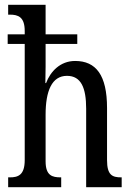

<svg xmlns="http://www.w3.org/2000/svg" viewBox="-20 -780 549 800"><path d="M14 0H235V-41H233C198 -41 170 -48 170 -108V-302C170 -401 196 -464 259 -464C318 -464 339 -414 339 -327V0H487V-41H485C448 -41 426 -50 426 -113V-330C426 -467 380 -526 293 -526C231 -526 190 -482 172 -434H169C169 -442 170 -475 170 -503V-597H302V-637H170V-760H14V-719H21C55 -719 83 -710 83 -651V-637H12V-597H83V-113C83 -50 55 -41 21 -41H14Z"/></svg>

Font: Noto Serif Ethiopic XCn
Style: Regular
Weight: 400
Width: 2
Designer: Monotype Design Team
Foundry: Monotype Imaging Inc.
Version: Version 2.102